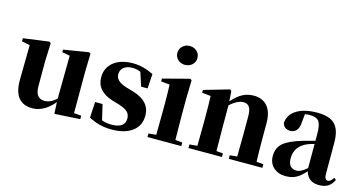

<svg xmlns="http://www.w3.org/2000/svg" viewBox="-85 -1204 3023 1601"><g transform="rotate(15 1426.5 -404.0)"><path d="M253 17Q89 17 92 -189L96 -486L26 -500V-527L248 -557L261 -547L255 -384V-174Q255 -69 334 -69Q389 -69 437 -117L441 -487L374 -500V-522L591 -557L604 -547L600 -384V-34L663 -29V1L443 14L438 -86Q401 -40 356 -13Q305 17 253 17Z M936 17Q827 17 738 -33L746 -169H810L841 -37Q879 -22 923 -22Q1041 -22 1041 -104Q1041 -138 1022 -159Q999 -183 942 -201L884 -218Q741 -262 741 -382Q741 -463 800 -512Q862 -563 970 -563Q1055 -563 1147 -518L1139 -392H1083L1045 -510Q1014 -525 973 -525Q927 -525 899.5 -503Q872 -481 872 -444Q872 -414 892 -394Q915 -370 970 -353L1029 -336Q1180 -291 1180 -167Q1180 -80 1115 -31.5Q1050 17 936 17Z M1243 0V-31L1309 -37Q1311 -155 1311 -238V-318Q1311 -394 1308 -470L1233 -478V-502L1462 -562L1476 -552L1472 -392V-238Q1472 -153 1474 -37L1535 -31V0ZM1388 -825Q1425 -825 1450 -802Q1475 -779 1475 -743.5Q1475 -708 1449.5 -685Q1424 -662 1388 -662Q1352 -662 1327 -685Q1302 -708 1302 -743Q1302 -778 1327 -801.5Q1352 -825 1388 -825Z M1597 0V-31L1664 -37Q1666 -155 1666 -238V-321Q1666 -395 1663 -467L1588 -475V-499L1805 -562L1819 -552L1825 -464Q1873 -519 1919 -542Q1960 -563 2012 -563Q2086 -563 2128 -516Q2172 -465 2172 -370V-238Q2172 -123 2175 -36L2235 -31V0H1945V-31L2008 -37Q2010 -153 2010 -238V-382Q2010 -439 1993 -464Q1977 -488 1941 -488Q1892 -488 1827 -431V-238Q1827 -154 1829 -36L1886 -31V0Z M2439 17Q2374 17 2333.5 -20Q2293 -57 2293 -119Q2293 -188 2339 -229Q2386 -271 2506 -306Q2534 -314 2604 -332V-393Q2604 -471 2582.5 -499.5Q2561 -528 2504 -528Q2482 -528 2462 -524L2455 -453Q2453 -405 2431 -380Q2411 -358 2380 -358Q2323 -358 2311 -409Q2317 -481 2381 -521Q2447 -563 2561 -563Q2667 -563 2713.5 -514.5Q2760 -466 2760 -357V-88Q2760 -37 2791 -37Q2812 -37 2836 -75L2853 -61Q2834 -20 2804 -1.5Q2774 17 2726 17Q2632 17 2608 -70Q2565 -23 2534 -6Q2495 17 2439 17ZM2517 -51Q2552 -51 2604 -97V-305Q2566 -295 2549 -288Q2442 -244 2442 -139Q2442 -51 2517 -51ZM2390 -504 2406 -510Z"/></g></svg>

Font: GenRyuMin TW H
Style: Regular
Weight: 900
Version: Version 1.501;PS 1;hotconv 16.6.51;makeotf.lib2.5.65220